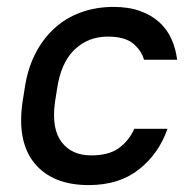

<svg xmlns="http://www.w3.org/2000/svg" viewBox="-20 -528 545 556"><path d="M237 8Q133 8 81 -54Q29 -116 45 -231L51 -269Q59 -326 81 -370Q103 -414 136.5 -445Q170 -476 214 -492Q258 -508 309 -508Q353 -508 386 -496Q419 -484 441.5 -463.5Q464 -443 476.5 -415Q489 -387 493 -355H397Q390 -381 366 -401.5Q342 -422 292 -422Q235 -422 195.5 -384Q156 -346 145 -269L139 -231Q129 -155 158.5 -116.5Q188 -78 244 -78Q295 -78 324 -99Q353 -120 369 -155H465Q440 -83 382.5 -37.5Q325 8 237 8Z"/></svg>

Font: Retni Sans Medium
Style: Italic
Weight: 500
Italic angle: -8°
Designer: Vitaly Kuzmin
Foundry: ParaType Ltd.
Version: Version 1.00;June 10, 2019;FontCreator 11.5.0.2425 64-bit; t